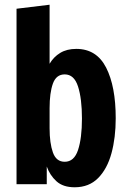

<svg xmlns="http://www.w3.org/2000/svg" viewBox="-20 -780 545 813"><path d="M296 13Q247 13 219 -12.5Q191 -38 178 -75V0H50V-743L190 -760V-510Q207 -539 235 -556Q263 -573 303 -573Q389 -573 429.5 -493.5Q470 -414 470 -279Q470 -197 452 -131Q434 -65 395.5 -26Q357 13 296 13ZM254 -95Q294 -95 310.5 -145Q327 -195 327 -278Q327 -362 310.5 -413.5Q294 -465 254 -465Q218 -465 204 -426Q190 -387 190 -322V-237Q190 -174 204 -134.5Q218 -95 254 -95Z"/></svg>

Font: Freeman
Style: Regular
Weight: 400
Designer: Vernon Adams, Aoife Mooney, Rodrigo Fuenzalida
Foundry: Rodrigo Fuenzalida
Version: Version 1.000; ttfautohint (v1.8.4.7-5d5b)